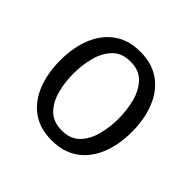

<svg xmlns="http://www.w3.org/2000/svg" viewBox="-134 -639 787 787"><g transform="rotate(45 259.5 -245.0)"><path d="M467.5 -245.5Q467.5 -170.5 444 -112.5Q420.5 -54.5 374 -21.2Q327.5 12 259 12Q190 12 144 -21.5Q98 -55 75 -113.2Q52 -171.5 52 -245.5Q52 -319.5 75.2 -377.5Q98.5 -435.5 144.8 -469Q191 -502.5 259 -502.5Q328.5 -502.5 374.8 -469Q421 -435.5 444.2 -377.2Q467.5 -319 467.5 -245.5ZM128.5 -245.5Q128.5 -195.5 140.5 -150Q152.5 -104.5 181.2 -75.2Q210 -46 260 -46Q309.5 -46 338 -75.2Q366.5 -104.5 378.5 -150Q390.5 -195.5 390.5 -245.5Q390.5 -294.5 378.5 -340.2Q366.5 -386 338 -415.8Q309.5 -445.5 260 -445.5Q210 -445.5 181.2 -415.8Q152.5 -386 140.5 -340.2Q128.5 -294.5 128.5 -245.5Z"/></g></svg>

Font: Signika
Style: Regular
Weight: 300
Designer: Anna Giedry
Foundry: Anna Giedry
Version: Version 2.000